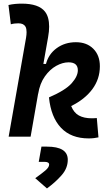

<svg xmlns="http://www.w3.org/2000/svg" viewBox="-20 -763 626 1072"><path d="M475.1 9.8Q377 9.8 320.8 -49.3Q264.6 -108.4 253.4 -219.2Q345.2 -258.8 379.9 -297.9Q414.6 -336.9 414.6 -370.6Q414.6 -415 362.8 -415Q329.6 -415 293.9 -395.3Q258.3 -375.5 230.5 -336.4Q202.6 -297.4 192.9 -238.3V-240.2L150.9 0H28.3L125.5 -552.2Q128.4 -569.8 128.4 -583.5Q128.4 -602.5 122.6 -613.8Q111.8 -632.8 83 -632.8Q72.3 -632.8 61.5 -631.6Q50.8 -630.4 40.5 -627.4L27.3 -734.9Q45.9 -739.3 64.5 -741Q83 -742.7 101.6 -742.7Q196.3 -742.7 231 -698.2Q254.4 -668.5 254.4 -614.3Q254.4 -587.9 248.5 -555.2L222.2 -406.2H236.8Q251 -460.9 296.6 -494.1Q342.3 -527.3 403.8 -527.3Q464.4 -527.3 501 -490.7Q537.6 -454.1 537.6 -393.1Q537.6 -321.8 495.6 -265.1Q453.6 -208.5 377.4 -170.9Q392.1 -133.8 420.4 -118.2Q448.7 -102.5 492.7 -102.5Q502.4 -102.5 508.3 -103Q514.2 -103.5 520.5 -104L529.8 3.9Q517.6 6.3 504.9 8.1Q492.2 9.8 475.1 9.8ZM242.2 289.1 176.8 231.9Q211.9 207 233.2 189Q254.4 170.9 254.4 155.8Q254.4 140.6 228 140.6H196.3L211.4 55.7H242.2Q358.4 55.7 358.4 128.9Q358.4 176.3 324 215.3Q289.6 254.4 242.2 289.1Z"/></svg>

Font: CaskaydiaCove NFP SemiBold
Style: Italic
Weight: 600
Italic angle: -10°
Designer: Aaron Bell
Foundry: Saja Typeworks
Version: Version 2111.001; VTT 6.35;Nerd Fonts 3.1.1